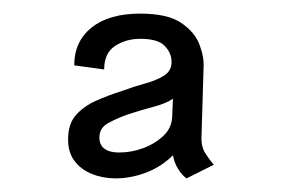

<svg xmlns="http://www.w3.org/2000/svg" viewBox="-20 -723 417 282"><path d="M80 -518Q80 -541 91.5 -554Q103 -567 121 -575Q139 -583 158 -589Q177 -596 193.5 -600.5Q210 -605 221 -612Q232 -619 232 -632Q232 -645 222 -655.5Q212 -666 186 -666Q165 -666 149 -655.5Q133 -645 133 -621L89 -627Q89 -662 114.5 -682.5Q140 -703 186 -703Q226 -703 246 -689.5Q266 -676 273 -657.5Q280 -639 279 -624L276 -524Q275 -508 281.5 -498Q288 -488 294 -481L254 -461Q247 -466 241.5 -475Q236 -484 234 -495Q217 -478 194.5 -469.5Q172 -461 150 -461Q131 -461 115 -467.5Q99 -474 89.5 -486.5Q80 -499 80 -518ZM126 -521Q126 -510 133.5 -504.5Q141 -499 155 -499Q173 -499 190.5 -505.5Q208 -512 220.5 -524Q233 -536 233 -554L234 -578Q224 -571 205 -566Q186 -561 168 -555Q151 -549 138.5 -542Q126 -535 126 -521Z"/></svg>

Font: Truculenta
Style: Regular
Weight: 400
Designer: Ivan Castro, Eva Sanz & Omnibus-Type Team
Foundry: Omnibus-Type
Version: Version 1.002